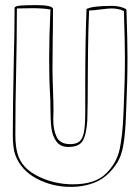

<svg xmlns="http://www.w3.org/2000/svg" viewBox="-20 -708 545 750"><path d="M478 -483Q478 -393 473 -280L472 -257Q470 -193 462.5 -145Q455 -97 433 -65Q399 -16 354.5 3Q310 22 256 22Q185 22 124 -10Q63 -42 40 -102Q30 -128 30 -182Q30 -284 34 -480Q35 -519 36 -569Q37 -619 37 -678Q40 -685 63 -686.5Q86 -688 122 -688Q180 -688 187 -675Q187 -596 186 -557L185 -439Q185 -412 187 -358Q189 -302 189 -276L188 -242Q188 -200 201.5 -172.5Q215 -145 254 -145Q278 -145 290.5 -155.5Q303 -166 308 -192.5Q313 -219 313 -271V-372Q313 -548 318 -673Q342 -685 417 -685Q448 -685 472 -673L474 -669Q478 -545 478 -483ZM464 -665Q443 -675 416 -675Q402 -675 372 -671Q342 -667 328 -667Q325 -600 324 -521Q323 -442 323 -417Q323 -297 321 -236Q317 -180 302.5 -157Q288 -134 247 -134Q215 -134 199.5 -156.5Q184 -179 180.5 -210Q177 -241 177 -289Q177 -318 176 -331Q172 -396 172 -478Q172 -564 177 -671Q147 -676 106 -676L46 -675Q46 -619 45 -543.5Q44 -468 43 -427Q40 -304 40 -180Q40 -136 49 -106Q65 -51 128.5 -19.5Q192 12 265 12Q351 12 393.5 -29.5Q436 -71 447.5 -125.5Q459 -180 462 -259L463 -281Q468 -393 468 -482Q468 -543 464 -665Z"/></svg>

Font: Londrina Outline
Style: Regular
Weight: 400
Designer: Marcelo Magalhaes
Foundry: Marcelo Magalhães
Version: Version 1.002